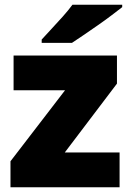

<svg xmlns="http://www.w3.org/2000/svg" viewBox="-20 -786 547 806"><path d="M482 0H24V-109L253 -407H37V-553H471V-435L252 -146H482ZM493 -756Q475 -742 448 -721.5Q421 -701 390 -679.5Q359 -658 330.5 -638.5Q302 -619 282 -606H155V-620Q172 -639 196 -664.5Q220 -690 244 -717Q268 -744 284 -766H493Z"/></svg>

Font: Noto Sans Syriac Eastern Black
Style: Regular
Weight: 900
Designer: Patrick Giasson and the Monotype Design Team
Foundry: Monotype Imaging Inc.
Version: Version 3.001; ttfautohint (v1.8.4.7-5d5b)